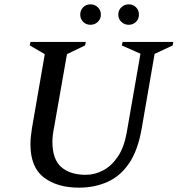

<svg xmlns="http://www.w3.org/2000/svg" viewBox="-20 -853 817 883"><path d="M343 10Q243 10 181.5 -37Q120 -84 120 -190Q120 -207 122 -225.5Q124 -244 127 -264L186 -604L117 -644L120 -660H375L371 -644L288 -604L230 -274Q226 -255 223.5 -236Q221 -217 221 -201Q221 -120 262 -84.5Q303 -49 374 -49Q416 -49 454.5 -69.5Q493 -90 521.5 -132Q550 -174 562 -239L626 -606L540 -644L544 -660H777L774 -644L691 -605L632 -264Q615 -164 575 -104Q535 -44 475.5 -17Q416 10 343 10ZM396 -739Q376 -739 362.5 -752.5Q349 -766 349 -786Q349 -806 362.5 -819.5Q376 -833 396 -833Q416 -833 430 -819.5Q444 -806 444 -786Q444 -766 430 -752.5Q416 -739 396 -739ZM572 -739Q552 -739 538 -752.5Q524 -766 524 -786Q524 -806 538 -819.5Q552 -833 572 -833Q592 -833 605.5 -819.5Q619 -806 619 -786Q619 -766 605.5 -752.5Q592 -739 572 -739Z"/></svg>

Font: Spectral Medium
Style: Italic
Weight: 500
Italic angle: -10°
Designer: Jean-Baptiste Levee
Foundry: Production Type
Version: Version 2.001